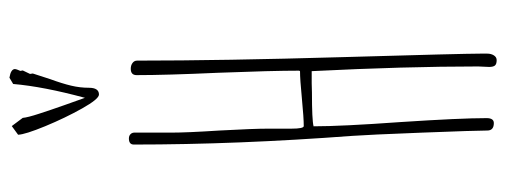

<svg xmlns="http://www.w3.org/2000/svg" viewBox="-348 -700 1058 401"><g transform="rotate(-90 180.5 -499.0)"><path d="M177.2 -850.1Q172.9 -861.8 161.9 -893.1Q150.9 -924.3 144 -945.8Q136.2 -969.7 135.3 -980L118.2 -1002.9L100.1 -989.7Q100.6 -975.1 117.9 -933.1Q135.3 -891.1 155 -856Q174.8 -820.8 184.1 -820.8Q198.2 -820.8 198.2 -841.8Q198.2 -860.4 202.6 -878.9Q207 -897.5 216.3 -922.9Q223.6 -944.8 228 -959L227.1 -964.8L234.4 -980L233.4 -984.9Q237.3 -993.7 237.3 -996.1Q237.3 -1004.9 219.2 -1007.8L206.1 -1000Q200.7 -937 177.2 -850.1ZM269.5 -9.8V-23.9Q269.5 -59.6 262.2 -311.5Q254.9 -563 254.9 -741.2Q254.9 -747.1 250 -750.7Q245.1 -754.4 237.8 -754.4Q224.6 -754.4 224.6 -742.2Q224.6 -680.2 229.5 -572.3Q233.9 -459 233.9 -402.8L232.9 -400.9Q215.8 -400.9 175.8 -397Q135.3 -393.1 118.2 -393.1Q112.8 -393.1 112.8 -418.9V-467.8Q112.8 -497.6 108.9 -569.3Q104.5 -636.7 104.5 -670.9V-745.1Q105 -751 101.6 -754.6Q98.1 -758.3 92.3 -758.3Q79.6 -758.3 79.6 -748Q79.6 -532.7 97.7 -292Q100.1 -259.3 104.5 -145.8Q108.9 -32.2 108.9 -9.8Q108.9 3.9 124.5 3.9Q134.8 3.9 134.8 -11.2Q134.8 -65.9 126.5 -191.9Q117.7 -314.5 117.7 -372.6Q130.9 -376 188.5 -376Q198.7 -376 207.5 -376.5H226.6H232.9Q242.7 -182.1 242.7 -28.8Q242.7 -22.5 242.2 -17.6Q241.7 -12.2 241.7 -5.9Q241.7 2.4 244.6 6.1Q247.6 9.8 255.9 9.8Q262.2 9.8 265.9 3.9Q269.5 -2 269.5 -9.8Z"/></g></svg>

Font: Amatica SC
Style: Regular
Weight: 400
Designer: Vernon Adams, Ben Nathan
Foundry: newtypography
Version: Version 2.001